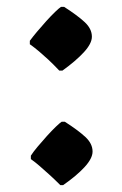

<svg xmlns="http://www.w3.org/2000/svg" viewBox="-20 -557 356 560"><path d="M153 -351Q135 -370 121 -383Q107 -396 94 -407Q81 -418 67 -428V-438Q75 -449 88 -464.5Q101 -480 115 -495.5Q129 -511 141 -522.5Q153 -534 158 -537H167Q206 -512 227 -492.5Q248 -473 248 -450Q248 -430 224.5 -404.5Q201 -379 162 -351ZM156 -17Q138 -35 123.5 -48Q109 -61 96.5 -72Q84 -83 70 -93V-103Q77 -114 90 -129.5Q103 -145 117 -160.5Q131 -176 143 -187.5Q155 -199 160 -202H169Q208 -177 229 -157.5Q250 -138 250 -115Q250 -95 226.5 -69.5Q203 -44 164 -17Z"/></svg>

Font: Noto Nastaliq Urdu Medium
Style: Regular
Weight: 500
Designer: Monotype Design Team (Patrick Giasson: type design, Kamal Mansour: OpenType code, Glenda Bellarosa). Updated by Simon Co
Foundry: Monotype Imaging Inc., Simon Cozens
Version: Version 3.007